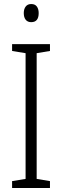

<svg xmlns="http://www.w3.org/2000/svg" viewBox="-20 -933 309 953"><path d="M228 0H40V-34L107 -45V-669L40 -680V-714H228V-680L162 -669V-45L228 -34ZM135 -913Q154 -913 163 -900.5Q172 -888 172 -868Q172 -823 135 -823Q117 -823 107.5 -835Q98 -847 98 -868Q98 -888 107.5 -900.5Q117 -913 135 -913Z"/></svg>

Font: Noto Sans Georgian Condensed Light
Style: Regular
Weight: 300
Width: 3
Designer: Monotype Design Team, Akaki Razmadze
Foundry: Google LLC
Version: Version 2.005; ttfautohint (v1.8.4.7-5d5b)